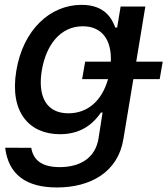

<svg xmlns="http://www.w3.org/2000/svg" viewBox="-20 -573 705 808"><path d="M219.5 215.9C359.4 215.9 476.6 152.7 499.3 12.1L541.2 -240.1H652L664.8 -313.6H553.3L591.6 -545.5H487.6L473 -457H465.2C452.1 -490.8 424.7 -552.6 323.2 -552.6C191.4 -552.6 77.4 -448.5 48.7 -275.6C19.5 -100.9 103 -8.2 232.6 -8.2C332.7 -8.2 380.7 -64.6 404.8 -99.4H411.6L394.9 7.8C381.7 94.5 313.9 130.3 231.5 130.3C150.2 130.3 119.3 95.9 111.5 49L1.8 48.7C15.3 161.6 90.2 215.9 219.5 215.9ZM155.9 -276.3C173.3 -381 231.9 -462.4 328.5 -462.4C410.2 -462.4 450.6 -403.4 446.4 -313.6H338.4L325.6 -240.1H434.7C409.1 -149.5 349.4 -96.2 268.1 -96.2C172.2 -96.2 138.5 -170.8 155.9 -276.3Z"/></svg>

Font: Magic Ui Pro Medium
Style: Italic
Weight: 500
Italic angle: -9.39999°
Designer: Stefan Endress, Andreas Faust
Version: Version 1.000;FEAKit 1.0